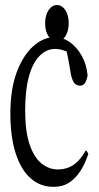

<svg xmlns="http://www.w3.org/2000/svg" viewBox="-20 -745 391 760"><path d="M21 -294.9Q21 -391.6 46.1 -458.7Q71.3 -525.9 111.3 -561.8Q151.4 -597.7 195.3 -597.7Q229 -597.7 256.8 -577.9Q284.7 -558.1 303.7 -523.9Q322.8 -489.7 326.7 -446.8Q320.3 -405.8 296.9 -405.8Q280.8 -405.8 272 -419.4Q262.7 -434.6 259.3 -458.5Q259.3 -458.5 259.3 -459Q252 -504.9 244.1 -541Q238.8 -543.5 235.4 -544.4Q214.8 -551.3 198.2 -551.3Q163.6 -551.3 136.2 -523.4Q108.9 -495.6 94.2 -441.4Q79.6 -387.2 79.6 -306.4Q79.6 -225.6 96.9 -174.1Q114.3 -122.6 143.8 -98.4Q173.3 -74.2 209.5 -74.2Q229.5 -74.2 249 -81.1Q289.1 -95.2 319.3 -149.4Q324.7 -147.5 329.6 -135.7Q301.8 -52.2 252 -21Q227.1 -5.4 191.9 -5.4Q138.7 -5.4 100.3 -40Q62 -74.7 41.5 -139.9Q21 -205.1 21 -294.9ZM238.5 -705.1Q252 -685.1 252 -653.3Q252 -621.6 238.5 -601.1Q225.1 -580.6 205.6 -580.6Q186 -580.6 172.4 -600.6Q158.7 -620.6 158.7 -652.8Q158.7 -685.1 172.4 -705.1Q186 -725.1 205.6 -725.1Q225.1 -725.1 238.5 -705.1Z"/></svg>

Font: Scarab Serif
Style: Light
Weight: 300
Designer: John Roberts
Foundry: Scarab
Version: 1.0